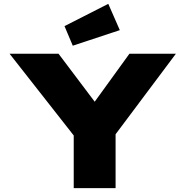

<svg xmlns="http://www.w3.org/2000/svg" viewBox="-20 -980 966 1000"><path d="M364 0V-323L380 -254L30 -700H285L542 -359L408 -360L654 -700H896L574 -270L582 -331V0ZM359 -742 316 -844 544 -960 604 -823Z"/></svg>

Font: Lexend Peta Black
Style: Regular
Weight: 900
Version: Version 1.007